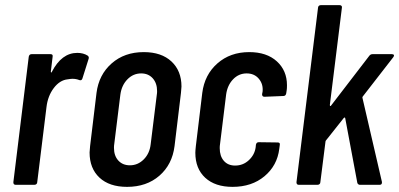

<svg xmlns="http://www.w3.org/2000/svg" viewBox="-20 -720 1555 748"><path d="M322 -503Q328 -498 325 -490L301 -414Q298 -405 289 -408Q277 -413 262 -413Q256 -413 244 -411Q213 -408 189.5 -377Q166 -346 161 -302L125 -10Q125 -6 122 -3Q119 0 114 0H41Q32 0 32 -10L92 -499Q94 -509 103 -509H177Q187 -509 185 -499L178 -441Q178 -438 179.5 -437.5Q181 -437 182 -440Q220 -514 281 -514Q305 -514 322 -503Z M329 -126Q329 -133 331 -151L356 -358Q365 -429 415 -473Q465 -517 540 -517Q609 -517 648 -480.5Q687 -444 687 -383Q687 -376 685 -358L660 -151Q651 -79 601 -35.5Q551 8 475 8Q406 8 367.5 -28Q329 -64 329 -126ZM567 -158 591 -352Q592 -357 592 -365Q592 -396 575 -415Q558 -434 530 -434Q499 -434 476.5 -411Q454 -388 449 -352L425 -158Q424 -153 424 -144Q424 -113 441 -94.5Q458 -76 486 -76Q517 -76 540 -99Q563 -122 567 -158Z M741 -125Q741 -133 743 -151L768 -358Q777 -429 827 -473Q877 -517 951 -517Q1019 -517 1058.5 -481Q1098 -445 1098 -388Q1098 -375 1097 -369L1095 -356Q1093 -346 1084 -346L1010 -343Q1001 -343 1001 -353L1003 -363Q1006 -392 988.5 -413Q971 -434 941 -434Q910 -434 888 -411Q866 -388 861 -352L837 -157Q836 -152 836 -143Q836 -112 852 -93.5Q868 -75 896 -75Q927 -75 949.5 -96Q972 -117 976 -146L977 -156Q979 -166 988 -166L1062 -165Q1072 -165 1070 -155L1068 -140Q1060 -75 1010.5 -33.5Q961 8 886 8Q818 8 779.5 -27.5Q741 -63 741 -125Z M1135 -10 1219 -690Q1219 -694 1222 -697Q1225 -700 1230 -700H1303Q1308 -700 1310.5 -697Q1313 -694 1312 -690L1265 -311Q1265 -308 1267 -307Q1269 -306 1270 -309L1419 -503Q1424 -509 1431 -509H1507Q1513 -509 1514.5 -505.5Q1516 -502 1512 -497L1394 -345Q1391 -342 1392 -339L1468 -11V-9Q1468 0 1459 0H1382Q1379 0 1376 -2Q1373 -4 1372 -8L1325 -259Q1324 -265 1319 -260L1250 -173Q1248 -171 1248 -168L1228 -10Q1228 -6 1225 -3Q1222 0 1217 0H1144Q1135 0 1135 -10Z"/></svg>

Font: Barlow Condensed Medium
Style: Italic
Weight: 500
Width: 3
Italic angle: -7°
Designer: Jeremy Tribby
Foundry: Tribby Type
Version: Version 1.408